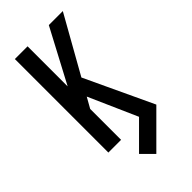

<svg xmlns="http://www.w3.org/2000/svg" viewBox="-284 -804 1067 1067"><g transform="rotate(-45 250.0 -270.5)"><path d="M259 194 191 126 337 -20 211 -305 176 -243V0H76V-735H176V-420L343 -735H453L265 -401L453 0Z"/></g></svg>

Font: Iosevka Term Semibold
Style: Regular
Weight: 600
Monospace: yes
Designer: Belleve Invis
Foundry: Belleve Invis
Version: Version 31.4.0